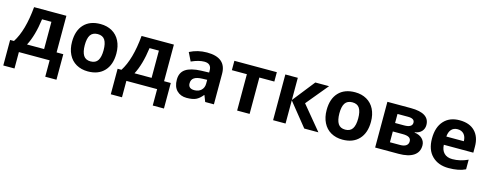

<svg xmlns="http://www.w3.org/2000/svg" viewBox="-27 -1287 5608 2214"><g transform="rotate(15 2776.5 -180.5)"><path d="M568.8 -545.9V-108.9H648.9V195.8H515.1V0H147.9V195.8H14.2V-108.9H60.1Q157.7 -260.3 183.1 -545.9ZM419.9 -108.9V-434.1H308.1Q281.2 -232.4 215.8 -108.9Z M1238.3 -273.9Q1238.3 -140.6 1168 -65.4Q1097.7 9.8 972.2 9.8Q893.6 9.8 833.5 -24.4Q773.4 -58.6 741.2 -123.5Q709 -188 709 -273.9Q709 -407.7 778.8 -481.9Q848.6 -556.2 975.1 -556.2Q1053.7 -556.2 1113.8 -522Q1173.8 -487.8 1206.1 -423.8Q1238.3 -359.9 1238.3 -273.9ZM860.8 -274.4Q861.3 -193.4 887.7 -151.4Q914.1 -109.9 973.6 -109.9Q1033.2 -110.4 1059.6 -151.4Q1085.9 -192.4 1085.9 -273.4Q1085.9 -354.5 1059.6 -395.5Q1033.2 -436 973.6 -436Q914.1 -435.5 887.2 -395.5Q860.8 -355.5 860.8 -274.4Z M1852.1 -545.9V-108.9H1932.1V195.8H1798.3V0H1431.2V195.8H1297.4V-108.9H1343.3Q1440.9 -260.3 1466.3 -545.9ZM1703.1 -108.9V-434.1H1591.3Q1564.5 -232.4 1499 -108.9Z M2142.1 -162.1Q2142.1 -99.1 2214.4 -99.1Q2265.6 -99.1 2296.9 -128.9Q2328.1 -158.7 2328.1 -208V-252.9L2270.5 -251Q2205.6 -249 2173.8 -227.5Q2142.1 -206.1 2142.1 -162.1ZM2150.9 9.8Q2079.1 9.8 2034.2 -35.2Q1989.3 -80.1 1989.3 -165Q1989.3 -250 2049.8 -291Q2110.4 -332 2233.4 -336.9L2328.1 -339.8V-363.8Q2328.1 -446.8 2243.2 -446.8Q2177.7 -446.8 2089.4 -407.2L2040 -507.8Q2134.3 -557.1 2246.6 -557.1Q2476.1 -557.1 2476.1 -363.8V0H2372.1L2343.3 -74.2H2339.4Q2301.8 -27.3 2261.7 -8.8Q2221.7 9.8 2150.9 9.8Z M3081.1 -545.9V-434.1H2902.3V0H2753.4V-434.1H2574.2V-545.9Z M3331.5 0H3182.6V-545.9H3331.5V-280.8L3540.5 -545.9H3704.6L3488.3 -284.2L3723.6 0H3554.7L3331.5 -276.9Z M4277.8 -273.9Q4277.8 -140.6 4207.5 -65.4Q4137.2 9.8 4011.7 9.8Q3933.1 9.8 3873 -24.4Q3813 -58.6 3780.8 -123.5Q3748.5 -188 3748.5 -273.9Q3748.5 -407.7 3818.4 -481.9Q3888.2 -556.2 4014.6 -556.2Q4093.3 -556.2 4153.3 -522Q4213.4 -487.8 4245.6 -423.8Q4277.8 -359.9 4277.8 -273.9ZM3900.4 -274.4Q3900.9 -193.4 3927.2 -151.4Q3953.6 -109.9 4013.2 -109.9Q4072.8 -110.4 4099.1 -151.4Q4125.5 -192.4 4125.5 -273.4Q4125.5 -354.5 4099.1 -395.5Q4072.8 -436 4013.2 -436Q3953.6 -435.5 3926.8 -395.5Q3900.4 -355.5 3900.4 -274.4Z M4657.7 -333Q4753.9 -333 4753.9 -391.1Q4753.9 -440.9 4674.8 -440.9H4549.8V-333ZM4668 -231.9H4549.8V-103H4670.9Q4718.3 -103 4742.9 -120.8Q4767.6 -138.7 4767.6 -170.9Q4767.6 -203.1 4742.7 -217.5Q4717.8 -231.9 4668 -231.9ZM4680.7 -545.9Q4904.8 -545.9 4904.8 -402.8Q4904.8 -358.9 4877.2 -327.9Q4849.6 -296.9 4795.9 -288.1V-284.2Q4854 -277.3 4887.9 -244.4Q4921.9 -211.4 4921.9 -163.1Q4921.9 -83.5 4859.4 -41.7Q4796.9 0 4680.7 0H4400.9V-545.9Z M5262.7 -556.2Q5380.9 -556.2 5445.3 -490.2Q5509.8 -424.3 5509.8 -308.1V-235.8H5157.7Q5160.2 -172.4 5195.3 -136.7Q5230.5 -101.1 5293.9 -101.1Q5387.7 -101.1 5479 -144V-28.8Q5401.4 9.8 5278.3 9.8Q5155.3 9.8 5081.1 -63Q5006.8 -135.7 5006.8 -271Q5006.8 -406.2 5075.2 -481.4Q5143.6 -556.6 5262.7 -556.2ZM5161.1 -335H5370.1Q5369.1 -389.6 5341.3 -419.9Q5313.5 -450.2 5266.1 -450.2Q5218.8 -450.2 5191.9 -419.9Q5165 -389.6 5161.1 -335Z"/></g></svg>

Font: OpenSans-Bold
Style: Bold
Weight: 700
Foundry: Ascender Corporation
Version: Version 1.10